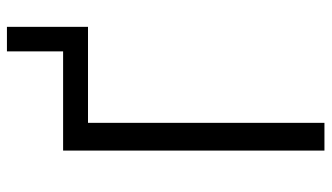

<svg xmlns="http://www.w3.org/2000/svg" viewBox="-216 -716 933 540"><g transform="rotate(-90 250.0 -446.5)"><path d="M96 0V-735H375V-893H444V-665H174V0Z"/></g></svg>

Font: Iosevka
Style: Regular
Weight: 400
Monospace: yes
Designer: Belleve Invis
Foundry: Belleve Invis
Version: Version 33.2.3; ttfautohint (v1.8.4)